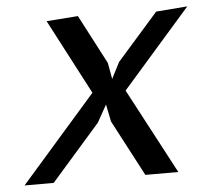

<svg xmlns="http://www.w3.org/2000/svg" viewBox="-45 -606 708 653"><g transform="rotate(-5 309.0 -279.0)"><path d="M425.5 0 325 -191 313 -250 280 -191 112.5 0H13L270.5 -294L136.5 -550L244 -558L331.5 -390.5L341.5 -335L370 -390.5L510.5 -550L617.5 -558.5L383.5 -291.5L538 0Z"/></g></svg>

Font: B612
Style: Italic
Weight: 400
Italic angle: -10°
Designer: Nicolas Chauveau, Thomas Paillot, Jonathan Favre-Lamarine, Jean-Luc Vinot
Foundry: AIRBUS
Version: Version 1.008